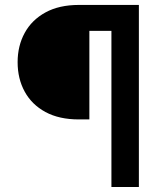

<svg xmlns="http://www.w3.org/2000/svg" viewBox="-20 -747 646 767"><path d="M534.8 0H425.1V-623.6H337V-269.9H295.1Q216.3 -269.9 161.6 -299.5Q106.9 -329.2 78.7 -380.9Q50.4 -432.5 50.4 -498.6Q50.4 -563.9 78.7 -615.6Q106.9 -667.3 161.6 -697.3Q216.3 -727.3 295.1 -727.3H534.8Z"/></svg>

Font: Linik Sans SemiBold
Style: Regular
Weight: 600
Designer: Rasmus Andersson (font), Cristiano Sobral (main changes)
Foundry: rsms
Version: Version 3.018;June 1, 2022;FontCreator 14.0.0.2814 64-bit; t